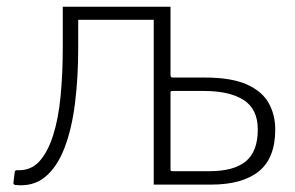

<svg xmlns="http://www.w3.org/2000/svg" viewBox="-20 -550 879 572"><path d="M464 -471H488V-326Q488 -319 494 -319H590Q669 -319 715 -298.5Q761 -278 780.5 -243Q800 -208 800 -164Q800 -79 751 -39.5Q702 0 608 0H464ZM487 -47Q487 -40 493 -40H604Q677 -40 712.5 -69.5Q748 -99 748 -164Q748 -225 706 -252Q664 -279 587 -279H494Q487 -279 487 -273ZM25 1Q19 -1 20 -6L24 -38Q25 -43 31 -43Q71 -41 96.5 -68.5Q122 -96 138 -146Q154 -196 160.5 -263.5Q167 -331 167 -409V-530H488V0H438V-491H213V-406Q213 -320 203.5 -243Q194 -166 172 -109Q150 -52 114 -22.5Q78 7 25 1Z"/></svg>

Font: Libre Franklin ExtraLight
Style: Regular
Weight: 250
Designer: Pablo Impallari, Rodrigo Fuenzalida, Nhung Nguyen
Foundry: Impallari Type
Version: Version 3.000